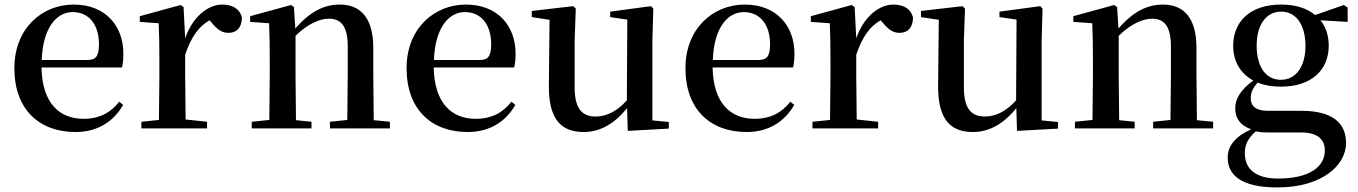

<svg xmlns="http://www.w3.org/2000/svg" viewBox="-20 -563 5954 842"><path d="M311 16C406 16 477 -28 520 -103L503 -117C465 -69 417 -42 346 -42C241 -42 165 -110 162 -267H515C519 -284 521 -303 521 -328C521 -449 443 -543 303 -543C165 -543 43 -439 43 -264C43 -81 154 16 311 16ZM163 -300C168 -440 227 -510 299 -510C370 -510 414 -455 414 -369C414 -320 403 -300 364 -300Z M676 0H888V-29L794 -39L792 -232V-323C818 -400 851 -447 899 -474L907 -465C931 -436 951 -419 981 -419C1022 -419 1040 -446 1041 -485C1032 -526 997 -543 955 -543C891 -543 824 -488 792 -395L785 -532L772 -541L593 -492V-467L676 -461C678 -412 679 -369 679 -301V-232L677 -37L600 -29V0Z M1502 0H1690V-29L1619 -36L1617 -232V-353C1617 -486 1560 -543 1470 -543C1404 -543 1342 -515 1275 -438L1269 -532L1256 -541L1077 -492V-467L1160 -461C1162 -412 1163 -368 1163 -301V-232L1161 -37L1084 -29V0H1346V-29L1278 -36L1276 -232V-406C1332 -461 1385 -481 1422 -481C1475 -481 1505 -449 1505 -359V-232L1503 -37L1427 -29V0Z M2031 16C2126 16 2197 -28 2240 -103L2223 -117C2185 -69 2137 -42 2066 -42C1961 -42 1885 -110 1882 -267H2235C2239 -284 2241 -303 2241 -328C2241 -449 2163 -543 2023 -543C1885 -543 1763 -439 1763 -264C1763 -81 1874 16 2031 16ZM1883 -300C1888 -440 1947 -510 2019 -510C2090 -510 2134 -455 2134 -369C2134 -320 2123 -300 2084 -300Z M2733 11 2913 1V-28L2841 -35V-385L2845 -525L2835 -536L2656 -512V-488L2731 -477L2729 -123C2690 -79 2643 -52 2593 -52C2534 -52 2500 -84 2500 -181V-385L2505 -525L2494 -536L2312 -515V-488L2390 -476L2387 -187C2386 -37 2443 16 2540 16C2617 16 2681 -27 2730 -89Z M3254 16C3349 16 3420 -28 3463 -103L3446 -117C3408 -69 3360 -42 3289 -42C3184 -42 3108 -110 3105 -267H3458C3462 -284 3464 -303 3464 -328C3464 -449 3386 -543 3246 -543C3108 -543 2986 -439 2986 -264C2986 -81 3097 16 3254 16ZM3106 -300C3111 -440 3170 -510 3242 -510C3313 -510 3357 -455 3357 -369C3357 -320 3346 -300 3307 -300Z M3619 0H3831V-29L3737 -39L3735 -232V-323C3761 -400 3794 -447 3842 -474L3850 -465C3874 -436 3894 -419 3924 -419C3965 -419 3983 -446 3984 -485C3975 -526 3940 -543 3898 -543C3834 -543 3767 -488 3735 -395L3728 -532L3715 -541L3536 -492V-467L3619 -461C3621 -412 3622 -369 3622 -301V-232L3620 -37L3543 -29V0Z M4440 11 4620 1V-28L4548 -35V-385L4552 -525L4542 -536L4363 -512V-488L4438 -477L4436 -123C4397 -79 4350 -52 4300 -52C4241 -52 4207 -84 4207 -181V-385L4212 -525L4201 -536L4019 -515V-488L4097 -476L4094 -187C4093 -37 4150 16 4247 16C4324 16 4388 -27 4437 -89Z M5112 0H5300V-29L5229 -36L5227 -232V-353C5227 -486 5170 -543 5080 -543C5014 -543 4952 -515 4885 -438L4879 -532L4866 -541L4687 -492V-467L4770 -461C4772 -412 4773 -368 4773 -301V-232L4771 -37L4694 -29V0H4956V-29L4888 -36L4886 -232V-406C4942 -461 4995 -481 5032 -481C5085 -481 5115 -449 5115 -359V-232L5113 -37L5037 -29V0Z M5597 -213C5530 -213 5491 -272 5491 -362C5491 -454 5532 -512 5599 -512C5663 -512 5705 -455 5705 -362C5705 -272 5664 -213 5597 -213ZM5598 -183C5732 -183 5807 -257 5807 -362C5807 -406 5795 -444 5771 -474L5890 -467V-530L5873 -541L5747 -497C5713 -526 5663 -543 5598 -543C5463 -543 5388 -469 5388 -362C5388 -295 5419 -241 5476 -210C5418 -167 5397 -128 5397 -87C5397 -43 5421 -12 5467 4C5398 35 5364 76 5364 128C5364 202 5419 259 5582 259C5776 259 5883 163 5883 64C5883 -22 5825 -77 5688 -77H5541C5487 -77 5465 -98 5465 -132C5465 -158 5474 -176 5495 -201C5524 -189 5558 -183 5598 -183ZM5487 13C5509 18 5532 18 5569 18H5688C5766 18 5790 56 5790 96C5790 170 5721 220 5584 220C5492 220 5439 182 5439 109C5439 69 5454 43 5487 13Z"/></svg>

Font: Noto Serif CJK JP SemiBold
Style: Regular
Weight: 600
Designer: Ryoko NISHIZUKA 西塚涼子 (kana & ideographs); Frank Grießhammer (Latin, Greek & Cyrillic); Wenlong ZHANG 张文龙 (bopomofo); San
Foundry: Adobe
Version: Version 2.001;hotconv 1.1.0;makeotfexe 2.6.0